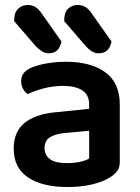

<svg xmlns="http://www.w3.org/2000/svg" viewBox="-20 -736 562 771"><path d="M37 -651V-657Q37 -686 53 -701Q69 -716 92 -716Q110 -716 123.5 -707Q137 -698 148 -681L227 -569Q221 -543 208 -532.5Q195 -522 176 -522Q160 -522 147.5 -530.5Q135 -539 124 -550ZM238 -651V-657Q238 -686 253.5 -701Q269 -716 292 -716Q311 -716 324.5 -707Q338 -698 349 -681L428 -569Q422 -543 409 -532.5Q396 -522 376 -522Q361 -522 348.5 -530Q336 -538 325 -550ZM250 -81Q279 -81 303 -86.5Q327 -92 338 -100V-211L241 -202Q201 -198 180 -184.5Q159 -171 159 -142Q159 -113 180.5 -97Q202 -81 250 -81ZM246 -488Q344 -488 402.5 -446Q461 -404 461 -316V-85Q461 -61 449 -47Q437 -33 419 -22Q391 -5 348 5Q305 15 250 15Q150 15 92.5 -23.5Q35 -62 35 -139Q35 -206 77.5 -241.5Q120 -277 201 -285L338 -299V-317Q338 -355 310.5 -373Q283 -391 233 -391Q194 -391 157 -381.5Q120 -372 91 -358Q80 -366 72.5 -379.5Q65 -393 65 -409Q65 -429 74.5 -441.5Q84 -454 105 -464Q134 -476 171 -482Q208 -488 246 -488Z"/></svg>

Font: Baloo Chettan 2 SemiBold
Style: Regular
Weight: 600
Designer: Maithili Shingre, Unnati Kotecha and Ek Type
Foundry: Ek Type
Version: Version 1.640;hotconv 1.0.111;makeotfexe 2.5.65597; ttfautoh